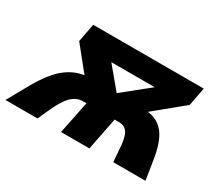

<svg xmlns="http://www.w3.org/2000/svg" viewBox="-156 -749 1072 955"><g transform="rotate(30 380.0 -271.0)"><path d="M755 -437 592 -303Q652 -296 687 -250Q722 -204 737 -102L753 0H568L563 -64Q560 -132 544 -159.5Q528 -187 493 -187H468L431 0H268L306 -187H284Q250 -187 221 -159Q192 -131 162 -64L133 0H-51L6 -102Q61 -203 113 -248.5Q165 -294 228 -303L120 -437L140 -542H775ZM311 -426 411 -306 560 -426Z"/></g></svg>

Font: Montserrat Alternates ExtraBold
Style: Italic
Weight: 800
Italic angle: -11.3°
Designer: Julieta Ulanovsky
Foundry: Julieta Ulanovsky
Version: Version 7.200